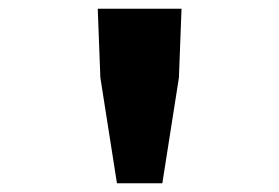

<svg xmlns="http://www.w3.org/2000/svg" viewBox="-20 -704 640 440"><path d="M248 -284 210 -526 204 -684H396L390 -526L352 -284Z"/></svg>

Font: Source Code Pro Black
Style: Regular
Weight: 900
Monospace: yes
Designer: Paul D. Hunt, Teo Tuominen
Foundry: Adobe Systems Incorporated
Version: Version 2.030;PS 1.000;hotconv 16.6.51;makeotf.lib2.5.65220